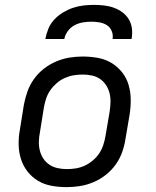

<svg xmlns="http://www.w3.org/2000/svg" viewBox="-20 -760 640 788"><path d="M254 8Q222 8 191.5 2.5Q161 -3 136 -18Q111 -33 93 -56Q75 -79 66 -107.5Q57 -136 56.5 -167Q56 -198 62 -230L78 -330Q83 -357 92.5 -384Q102 -411 119 -435Q136 -459 159.5 -477.5Q183 -496 210 -507.5Q237 -519 264.5 -523.5Q292 -528 319 -528Q351 -528 381.5 -522.5Q412 -517 437 -502Q462 -487 480.5 -464Q499 -441 507.5 -412.5Q516 -384 516.5 -353Q517 -322 512 -290L495 -190Q491 -163 481.5 -136Q472 -109 455 -85Q438 -61 414.5 -42.5Q391 -24 364 -12.5Q337 -1 309 3.5Q281 8 254 8ZM254 -66Q273 -66 291.5 -69Q310 -72 327.5 -80Q345 -88 361 -101.5Q377 -115 387.5 -131Q398 -147 404 -165.5Q410 -184 413 -202L430 -302Q433 -322 433.5 -341Q434 -360 429.5 -378Q425 -396 415 -411Q405 -426 390.5 -436Q376 -446 357.5 -450Q339 -454 320 -454Q301 -454 282.5 -451Q264 -448 246 -440Q228 -432 212.5 -418.5Q197 -405 186 -389Q175 -373 169 -354.5Q163 -336 160 -318L144 -218Q140 -198 139.5 -179Q139 -160 143.5 -142Q148 -124 158 -109Q168 -94 183 -84Q198 -74 216.5 -70Q235 -66 254 -66ZM166 -600Q170 -621 178.5 -642Q187 -663 203 -680Q219 -697 239 -709Q259 -721 280 -728Q301 -735 323 -737.5Q345 -740 366 -740Q387 -740 408 -737.5Q429 -735 448 -728Q467 -721 483 -709Q499 -697 509 -680Q519 -663 521.5 -642Q524 -621 520 -600H442Q445 -617 438.5 -632.5Q432 -648 419 -656.5Q406 -665 389 -668Q372 -671 355 -671Q338 -671 320 -668Q302 -665 286 -656.5Q270 -648 258.5 -632.5Q247 -617 244 -600Z"/></svg>

Font: Iosevka Extended Oblique
Style: Regular
Weight: 400
Width: 7
Italic angle: -9°
Monospace: yes
Designer: Belleve Invis
Foundry: Belleve Invis
Version: Version 32.0.1; ttfautohint (v1.8.4)